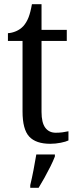

<svg xmlns="http://www.w3.org/2000/svg" viewBox="-20 -679 370 920"><path d="M221 10Q152 10 120 -24.5Q88 -59 88 -145V-483H18V-520Q37 -521 57 -529.5Q77 -538 92 -554Q107 -571 116.5 -595Q126 -619 133 -659H179V-536H300V-483H179V-143Q179 -91 197 -67Q215 -43 247 -43Q265 -43 279.5 -45Q294 -47 308 -50V-6Q296 0 271 5Q246 10 221 10ZM125 208Q133 175 140.5 136Q148 97 154 61H243V71Q235 92 221.5 119Q208 146 193 173Q178 200 165 221H125Z"/></svg>

Font: Noto Serif Myanmar SemCond
Style: Regular
Weight: 400
Width: 4
Designer: Ben Mitchell and the Monotype Design Team
Foundry: Monotype Imaging Inc.
Version: Version 2.106; ttfautohint (v1.8.4.7-5d5b)